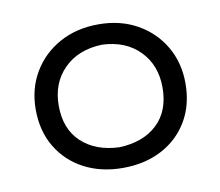

<svg xmlns="http://www.w3.org/2000/svg" viewBox="-54 -791 598 521"><g transform="rotate(-10 245.5 -530.5)"><path d="M245.8 -389.3Q181.1 -391.6 142 -427.9Q102.9 -464.2 102.9 -528.8Q102.9 -590.7 142 -630Q181 -669.3 246.9 -671.6Q311.8 -669.2 350.4 -629.8Q388.9 -590.4 388.9 -528.8Q388.9 -464.2 350.2 -427.9Q311.6 -391.6 245.8 -389.3ZM245.8 -332.3Q306.5 -332.3 353.1 -356.8Q399.6 -381.3 425.9 -425.6Q452.2 -469.9 452.2 -529.4Q452.2 -586.1 425.9 -631Q399.6 -675.9 353.3 -701.8Q307.1 -727.7 246.9 -727.7Q186.2 -727.7 139.4 -701.8Q92.6 -675.9 66.1 -631Q39.6 -586.1 39.6 -529.4Q39.6 -469.9 66.1 -425.6Q92.6 -381.3 139.1 -356.8Q185.6 -332.3 245.8 -332.3Z"/></g></svg>

Font: Pinar-VF
Style: Regular
Weight: 300
Designer: Amin Abedi
Version: Version 3.0